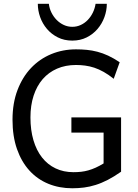

<svg xmlns="http://www.w3.org/2000/svg" viewBox="-20 -987 733 1019"><path d="M622.6 -75.7Q585 -49.3 551.8 -32.2Q518.6 -15.1 487.3 -5.4Q456.1 4.4 425.8 8.3Q395.5 12.2 363.8 12.2Q294.4 12.2 236.3 -11.7Q178.2 -35.6 136 -82Q93.8 -128.4 70.1 -196Q46.4 -263.7 46.4 -351.6Q46.4 -439.5 72.8 -508.8Q99.1 -578.1 144.8 -626.2Q190.4 -674.3 251.7 -699.7Q313 -725.1 383.3 -725.1Q413.1 -725.1 440.9 -722.4Q468.8 -719.7 496.8 -712.4Q524.9 -705.1 554 -691.7Q583 -678.2 615.2 -656.7L583.5 -568.8Q556.2 -590.8 530.5 -605.2Q504.9 -619.6 480.5 -627.7Q456.1 -635.7 431.9 -638.9Q407.7 -642.1 383.3 -642.1Q327.6 -642.1 282.7 -622.6Q237.8 -603 206.5 -566.9Q175.3 -530.8 158.4 -479.2Q141.6 -427.7 141.6 -363.8Q141.6 -296.4 157.5 -242.7Q173.3 -189 203.1 -151.1Q232.9 -113.3 275.1 -93.3Q317.4 -73.2 369.6 -73.2Q391.6 -73.2 410.9 -75.4Q430.2 -77.6 449.2 -83Q468.3 -88.4 487.8 -97.2Q507.3 -106 529.8 -119.6V-283.2H358.9V-363.8H622.6ZM546.9 -966.8Q546.9 -931.2 534.2 -896.2Q521.5 -861.3 497.8 -833.5Q474.1 -805.7 440.2 -788.6Q406.2 -771.5 363.8 -771.5Q320.8 -771.5 286.9 -788.6Q252.9 -805.7 229.2 -833.5Q205.6 -861.3 193.1 -896.2Q180.7 -931.2 180.7 -966.8H239.3Q242.2 -941.9 253.2 -919.9Q264.2 -897.9 280.8 -881.1Q297.4 -864.3 318.6 -854.5Q339.8 -844.7 363.8 -844.7Q387.7 -844.7 408.7 -854.5Q429.7 -864.3 445.8 -881.1Q461.9 -897.9 472.7 -919.9Q483.4 -941.9 487.3 -966.8Z"/></svg>

Font: Andika FrenchTight
Style: Regular
Weight: 400
Designer: Victor Gaultney, Annie Olsen, Julie Remington, Don Collingsworth, Eric Hays, Becca Hirsbrunner
Foundry: SIL International
Version: Version 5.000 ; Dig1 Dig4Opn Dig7 LnSpcTght